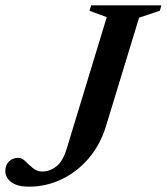

<svg xmlns="http://www.w3.org/2000/svg" viewBox="-66 -690 627 722"><path d="M332.5 -215.5Q311.5 -146.5 268.2 -95.5Q225 -44.5 166.5 -16.2Q108 12 42 12Q0.5 12 -22.8 -4.5Q-46 -21 -46 -47.5Q-46 -68 -32.8 -82.2Q-19.5 -96.5 3.5 -96.5Q16 -96.5 29 -83.8Q42 -71 57.5 -58Q73 -45 92.5 -45Q121 -45 145.8 -64Q170.5 -83 185.5 -133L335.5 -625.5L270.5 -649.5L277 -670H541L535 -649.5L457 -623.5Z"/></svg>

Font: Newsreader 16pt SemiBold
Style: Italic
Weight: 600
Italic angle: -17°
Designer: Hugues Gentile
Foundry: Production Type
Version: Version 1.003; ttfautohint (v1.8.3)